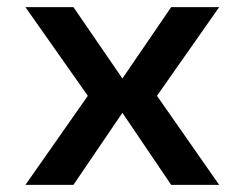

<svg xmlns="http://www.w3.org/2000/svg" viewBox="-20 -520 690 540"><path d="M51.5 0 227 -250.5 51.5 -500H186.5L326.5 -296H322L461.5 -500H596.5L421.5 -250.5L596.5 0H461.5L322 -206H326.5L186.5 0Z"/></svg>

Font: Trispace Thin Medium
Style: Regular
Weight: 500
Version: Version 1.210